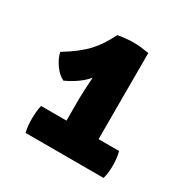

<svg xmlns="http://www.w3.org/2000/svg" viewBox="-111 -858 633 645"><g transform="rotate(30 206.0 -535.0)"><path d="M290.5 -372H166V-504Q166 -515 167.2 -537.2Q168.5 -559.5 170 -585Q171.5 -610.5 171 -630L170 -751Q186 -754 201.2 -755.5Q216.5 -757 230.5 -757Q245.5 -757 259 -755.5Q272.5 -754 290.5 -751ZM116 -417Q126 -417 142 -417Q158 -417 166 -417H290.5Q299.5 -417 317.8 -417Q336 -417 345 -417H370Q373.5 -405 375 -391.2Q376.5 -377.5 376.5 -364.5Q376.5 -352.5 375.2 -338.8Q374 -325 370 -312.5H67.5Q64.5 -325.5 63.2 -338.5Q62 -351.5 62 -364.5Q62 -376 63.2 -390.5Q64.5 -405 67.5 -417ZM32.5 -606.5Q89 -641 118.5 -673Q148 -705 170 -751L211 -677.5Q196 -618.5 170 -586Q144 -553.5 90 -528Q68.5 -538.5 52.5 -562Q36.5 -585.5 32.5 -606.5Z"/></g></svg>

Font: Signika
Style: Bold
Weight: 700
Designer: Anna Giedry
Foundry: Anna Giedry
Version: Version 2.001